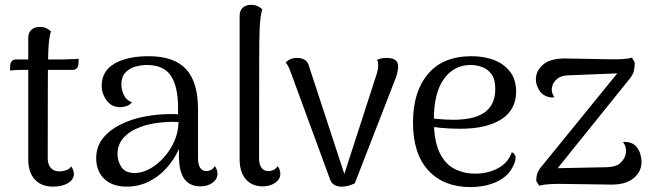

<svg xmlns="http://www.w3.org/2000/svg" viewBox="-20 -750 2661 783"><path d="M196 11.1Q148.5 11.1 121.8 -18.3Q95.2 -47.6 95.2 -99.6V-596.2Q95.2 -617.3 108.3 -628.8Q121.4 -640.3 141.9 -640.3Q159.5 -640.3 170.9 -633.9Q182.3 -627.5 187.6 -622.2Q179.5 -594.1 177.3 -549.1Q175.2 -504.2 175.2 -427.1L174.6 -105.2Q174.6 -79.7 186.9 -65.4Q199.2 -51.1 222.8 -51.1Q236.6 -51.1 250.7 -56.2Q264.8 -61.4 269.9 -71.6Q276.3 -63.8 278.8 -55.5Q281.2 -47.3 281.2 -40.5Q281.2 -17.5 257.1 -3.2Q233 11.1 196 11.1ZM20.8 -462.3 21.8 -485.1Q22.8 -496.2 29.2 -501.8Q35.7 -507.4 44.3 -507.4H216.2Q220.2 -507.4 232 -507.6Q243.8 -507.8 258.5 -508.3Q273.2 -508.8 285.1 -509.3Q296.9 -509.8 300.9 -510.3L299.9 -488Q298.9 -477.4 293 -471.3Q287 -465.2 277.8 -465.2H80.8Q70.8 -465.2 50.8 -464.5Q30.8 -463.8 20.8 -462.3Z M797.2 10Q754.4 10 732.2 -19.7Q709.9 -49.4 709.9 -113.6V-202.8L728.5 -194Q711.5 -133.6 677.3 -87.1Q643.2 -40.6 597 -14.8Q550.8 11.1 496.8 11.1Q438.2 11.1 405.2 -20.5Q372.3 -52.2 372.3 -104.8Q372.3 -146.3 393.7 -177.9Q415.1 -209.5 452.6 -231.9Q490.2 -254.2 537.6 -267.3Q579.8 -278.3 624.2 -282.3Q668.5 -286.2 706.2 -284V-309.5Q706.2 -397 676.9 -441Q647.6 -484.9 579.1 -484.9Q554.7 -484.9 530.3 -477.7Q505.9 -470.5 490.4 -453.1Q474.9 -435.8 474.9 -403.9Q474.9 -384.5 484.9 -362.9Q494.8 -341.4 518 -332.6Q509.2 -321.7 495.9 -317.3Q482.6 -312.9 469.8 -312.9Q435.3 -312.9 415 -340.2Q394.7 -367.5 394.7 -400.5Q394.7 -460 446.7 -490.4Q498.8 -520.8 586 -520.8Q689.9 -520.8 738.7 -468.1Q787.5 -415.4 787.5 -305.4V-105.2Q787.5 -52.2 823.2 -52.2Q830.8 -52.2 840.7 -57.3Q850.5 -62.5 856.1 -72.7Q862 -64.8 864.5 -56.6Q866.9 -48.4 866.9 -41.5Q866.9 -19.5 846.8 -4.8Q826.7 10 797.2 10ZM533.2 -44.5Q562.5 -45.5 593 -62.7Q623.5 -80 649.3 -109.2Q675.2 -138.3 691.4 -175.2Q707.5 -212.2 708.1 -252.4Q684.8 -254 656.4 -252.2Q628.1 -250.5 601 -245.5Q573.8 -240.5 553 -232Q509.1 -216.3 484.2 -188.5Q459.2 -160.7 459.2 -121.5Q459.2 -91.7 476 -67.4Q492.8 -43.2 533.2 -44.5Z M1052.1 10Q1007.2 10 982.2 -19.3Q957.2 -48.7 957.2 -100.7V-685.7Q957.2 -707.3 970.2 -718.8Q983.3 -730.3 1003.8 -730.3Q1021.5 -730.3 1032.8 -723.9Q1044.2 -717.5 1049.5 -712.2Q1041.4 -684.1 1039.2 -638.9Q1037.1 -593.7 1037.1 -516.6L1036.5 -105.2Q1036.5 -79.7 1046.3 -65.9Q1056.2 -52.2 1074.8 -52.2Q1085.5 -52.2 1096.2 -57.3Q1106.8 -62.5 1111.8 -72.7Q1118.2 -64.8 1120.7 -56.6Q1123.2 -48.4 1123.2 -41.5Q1123.2 -18.6 1101.8 -4.3Q1080.5 10 1052.1 10Z M1372.6 11.2Q1356.7 11.2 1344 4.2Q1331.2 -2.8 1325.9 -18.7L1168.2 -448.5Q1165.2 -457.3 1159.1 -471.9Q1152.9 -486.5 1144.8 -494.7Q1151.6 -502.5 1162.8 -508.2Q1174.1 -513.8 1191.5 -513.8Q1210.1 -513.8 1223 -505.7Q1235.8 -497.6 1239.7 -481.4L1390.6 -21.2L1378.3 -22.2L1516.9 -450.5Q1518.9 -458.2 1520.7 -466.8Q1522.4 -475.4 1522.4 -483.1Q1522.4 -490.2 1521.5 -496.1Q1520.5 -501.9 1517.2 -505.8Q1525.8 -509.7 1534.8 -511.8Q1543.8 -513.8 1557.5 -513.8Q1581.3 -513.8 1592.6 -504.9Q1603.9 -496 1603.4 -477.4Q1603.4 -468.7 1600.9 -456.2Q1598.5 -443.6 1593.7 -431.7L1426.9 -2.3Q1398.8 11.2 1372.6 11.2Z M1897.7 12.9Q1790.3 12.9 1727.3 -54.5Q1664.2 -122 1664.2 -250.8Q1664.2 -375.8 1725.4 -448.3Q1786.5 -520.8 1902.5 -520.8Q1956.2 -520.8 1997 -504.3Q2037.8 -487.8 2061.3 -456Q2084.8 -424.1 2084.8 -376.8Q2084.8 -301.8 2024.2 -263.3Q1963.7 -224.9 1857.9 -224.9Q1816.3 -224.9 1778.3 -228.5Q1740.4 -232.1 1700.8 -240.2L1702.7 -272.6Q1728 -268.5 1761.3 -265.2Q1794.5 -261.9 1827 -261.5Q1862.5 -261.5 1893.9 -267.2Q1925.3 -272.8 1949.1 -287Q1972.9 -301.1 1986.3 -325.8Q1999.8 -350.5 1999.8 -387.5Q1999.8 -426.3 1984.8 -447Q1969.9 -467.8 1946.8 -476.4Q1923.7 -485 1899.1 -485Q1831.8 -485 1790.5 -428.4Q1749.3 -371.8 1749.3 -261.3Q1749.3 -178.4 1771.4 -130.5Q1793.5 -82.5 1831.9 -62.2Q1870.3 -41.9 1917.3 -41.9Q1971.2 -41.9 2012 -64.5Q2052.9 -87 2067.3 -129.3Q2077.2 -125.3 2081.5 -114.5Q2085.7 -103.6 2075.8 -79.4Q2056.8 -33.6 2009 -10.3Q1961.2 12.9 1897.7 12.9Z M2178.6 7.2 2166.9 -12.1Q2166.9 -29.2 2171.6 -43.3Q2176.3 -57.4 2188.3 -70.9L2507.6 -463.5L2520.5 -451.7L2299.2 -442.9Q2268.8 -442 2253.3 -429.4Q2237.8 -416.8 2233.2 -401.8Q2228.5 -387.5 2231.1 -375.5Q2233.6 -363.5 2241.1 -353.5Q2235.8 -352.3 2229.8 -352.4Q2223.7 -352.5 2217.3 -354.3Q2191.2 -361.2 2178.2 -383.5Q2165.3 -405.8 2165.3 -425.5Q2165.3 -461.7 2195.7 -487.3Q2226.1 -512.9 2289.8 -511.5L2463.9 -508.3Q2494.5 -507.8 2518 -509Q2541.4 -510.2 2557.1 -515.1L2568.5 -495.2Q2568.5 -475.8 2565 -460.8Q2561.6 -445.8 2547 -427.7L2239.3 -45.6L2226 -63.5L2453.9 -68.1Q2491.5 -69 2509 -84.5Q2526.6 -100.1 2531.2 -119.6Q2534.9 -134.5 2531.5 -148.5Q2528 -162.5 2520 -170.9Q2534.7 -172.3 2544.9 -169.5Q2564.8 -164.9 2575.9 -151.1Q2587 -137.2 2591.7 -120.5Q2596.3 -103.8 2596.3 -90.8Q2596.3 -49.7 2563.8 -23.2Q2531.4 3.2 2473.2 2.8L2273.3 0Q2251.8 -0.5 2226.2 0.7Q2200.7 1.9 2178.6 7.2Z"/></svg>

Font: Arima Thin
Style: Regular
Weight: 100
Designer: Joana Correia and Natanael Gama
Foundry: NDISCOVER
Version: Version 1.101;gftools[0.9.23]